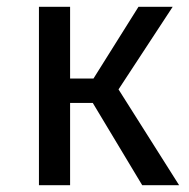

<svg xmlns="http://www.w3.org/2000/svg" viewBox="-20 -547 559 567"><path d="M389 -527H490L330 -283L509 0H400L254 -243H187V0H95V-527H187V-315H256Z"/></svg>

Font: Fira Sans Variable
Style: Regular
Weight: 400
Designer: Carrois Corporate & Edenspiekermann AG
Foundry: Carrois Corporate GbR & Edenspiekermann AG
Version: Version 4.202